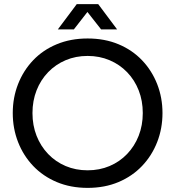

<svg xmlns="http://www.w3.org/2000/svg" viewBox="-20 -900 852 933"><path d="M405.8 13Q323 13 255.9 -15.3Q188.8 -43.6 141.2 -93.6Q93.6 -143.6 67.8 -209.6Q42 -275.6 42 -350.6Q42 -425.5 67.8 -491.4Q93.6 -557.3 141.1 -607.2Q188.6 -657.1 255.8 -685Q323 -713 405.8 -713Q488.9 -713 555.8 -685Q622.7 -657.1 670.3 -607.1Q717.9 -557.2 743.8 -491.3Q769.6 -425.4 769.6 -350.5Q769.6 -275.6 743.8 -209.6Q718 -143.6 670.4 -93.6Q622.8 -43.6 555.9 -15.3Q488.9 13 405.8 13ZM405.7 -72.4Q463.4 -72.4 512.4 -93.1Q561.4 -113.8 597.7 -151.7Q634 -189.6 653.9 -240.3Q673.8 -291 673.8 -350.7Q673.8 -410.4 653.9 -461Q634 -511.6 597.8 -549.1Q561.6 -586.6 512.5 -607.4Q463.4 -628.2 405.7 -628.2Q348 -628.2 299.1 -607.5Q250.2 -586.8 213.9 -549.2Q177.6 -511.6 157.7 -460.9Q137.8 -410.2 137.8 -350.5Q137.8 -290.8 157.7 -240.2Q177.6 -189.6 213.9 -151.7Q250.2 -113.8 299.1 -93.1Q348 -72.4 405.7 -72.4ZM261 -757 353 -880H457.2L549.2 -757H471.4L404.8 -841.8L338.8 -757Z"/></svg>

Font: MuseoModerno Thin
Style: Regular
Weight: 100
Designer: Pablo Cosgaya, Héctor Gatti, Marcela Romero, and the Authors of The MuseoModerno Project.
Foundry: Omnibus-Type Team
Version: Version 1.003